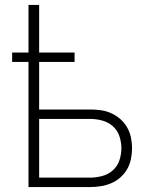

<svg xmlns="http://www.w3.org/2000/svg" viewBox="-20 -755 640 775"><path d="M95 0V-505H29V-543H95V-735H138V-543H281V-505H138V-313H344Q366 -313 387.5 -310Q409 -307 429 -298Q449 -289 465.5 -274.5Q482 -260 493 -241Q504 -222 508.5 -200Q513 -178 513 -157Q513 -135 508.5 -113Q504 -91 493 -72Q482 -53 465.5 -38.5Q449 -24 429 -15.5Q409 -7 387.5 -3.5Q366 0 344 0ZM138 -38H344Q368 -38 392.5 -44.5Q417 -51 435.5 -67.5Q454 -84 462 -108Q470 -132 470 -157Q470 -181 462 -205Q454 -229 435.5 -245.5Q417 -262 392.5 -268.5Q368 -275 344 -275H138Z"/></svg>

Font: Iosevka SS04 XLt Ex
Style: Regular
Weight: 200
Width: 7
Monospace: yes
Designer: Belleve Invis
Foundry: Belleve Invis
Version: Version 19.0.0; ttfautohint (v1.8.4)